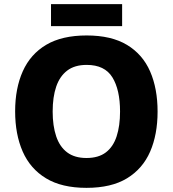

<svg xmlns="http://www.w3.org/2000/svg" viewBox="-20 -896 834 926"><path d="M740 -358Q740 -247 704 -164.5Q668 -82 592.5 -36Q517 10 397 10Q278 10 202 -36Q126 -82 89.5 -165Q53 -248 53 -359Q53 -470 90 -552.5Q127 -635 203 -680Q279 -725 398 -725Q517 -725 592.5 -679.5Q668 -634 704 -551.5Q740 -469 740 -358ZM234 -358Q234 -289 251 -238.5Q268 -188 304 -161Q340 -134 397 -134Q455 -134 490.5 -161Q526 -188 542.5 -238.5Q559 -289 559 -358Q559 -463 522 -523Q485 -583 398 -583Q340 -583 304 -555.5Q268 -528 251 -478Q234 -428 234 -358ZM569 -876V-770H226V-876Z"/></svg>

Font: Noto Sans Syriac Eastern ExtraBold
Style: Regular
Weight: 800
Designer: Patrick Giasson and the Monotype Design Team
Foundry: Monotype Imaging Inc.
Version: Version 3.001